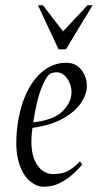

<svg xmlns="http://www.w3.org/2000/svg" viewBox="-20 -698 371 728"><path d="M145 10Q119 10 93 -11.5Q67 -33 52 -80Q37 -127 44 -203Q52 -281 77.5 -338.5Q103 -396 142.5 -428Q182 -460 232 -460Q268 -460 289.5 -432Q311 -404 309 -366Q308 -338 286 -306Q264 -274 218.5 -248.5Q173 -223 103 -213Q91 -128 115 -83Q139 -38 181 -38Q211 -38 232 -47Q253 -56 283 -86L292 -74Q259 -37 232.5 -19Q206 -1 185 4.5Q164 10 145 10ZM106 -234Q184 -243 217 -276Q250 -309 251 -346Q252 -363 245 -381Q238 -399 225 -411.5Q212 -424 194 -424Q187 -424 178 -421.5Q169 -419 162 -411Q150 -397 134.5 -357Q119 -317 106 -234ZM202 -511 124 -678H143L219 -579L312 -678H331L230 -511Z"/></svg>

Font: Ancizar Serif Light
Style: Italic
Weight: 300
Italic angle: -4°
Designer: Cesar Puertas, Viviana Monsalve, Julian Moncada, Julian Prieto, Jose Castro, Felipe Aragon, Mariel Hernandez, Sara Alarc
Version: Version 8.100